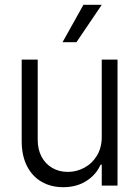

<svg xmlns="http://www.w3.org/2000/svg" viewBox="-20 -781 586 808"><path d="M408.2 -530.3H474.6V0H408.2V-87.9H403.3Q384.3 -45.4 343.3 -19.3Q302.2 6.8 246.1 6.8Q194.8 6.8 155.3 -15.9Q115.7 -38.6 93.5 -82.3Q71.3 -126 71.3 -187.5V-530.3H138.7V-192.4Q138.7 -152.3 154.8 -121.8Q170.9 -91.3 199.7 -74.5Q228.5 -57.6 265.6 -57.6Q301.8 -57.6 334.5 -75Q367.2 -92.3 387.7 -125.7Q408.2 -159.2 408.2 -205.1ZM331.1 -760.7H408.2L301.8 -603.5H243.2Z"/></svg>

Font: Pretendard JP Light
Style: Regular
Weight: 300
Designer: Base glyphs from Inter by Rasmus Andersson; Hangeul glyphs from Noto Sans CJK(Source Han Sans) by Jang Soo-young and Kan
Foundry: Kil Hyung-jin
Version: Version 1.309